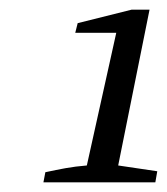

<svg xmlns="http://www.w3.org/2000/svg" viewBox="-20 -754 346 398"><path d="M70 -376 74 -397Q97 -402 116.5 -405.5Q136 -409 160 -411L221 -686H136L141 -706L253 -734H290L225 -411L306 -399L302 -376Z"/></svg>

Font: Piazzolla Thin
Style: Italic
Weight: 400
Italic angle: -11.3°
Version: Version 2.005